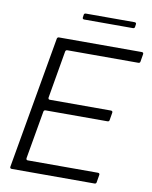

<svg xmlns="http://www.w3.org/2000/svg" viewBox="-98 -992 845 1064"><g transform="rotate(10 324.5 -459.5)"><path d="M519 -9Q518 0 508 0H42Q37 0 34.5 -3Q32 -6 33 -11L163 -754Q165 -763 174 -763H640Q645 -763 647.5 -760Q650 -757 649 -752L642 -710Q641 -701 631 -701H232Q223 -701 221 -692L175 -425V-423Q175 -414 184 -414H528Q533 -414 535.5 -411Q538 -408 537 -403L530 -361Q529 -352 519 -352H171Q162 -352 160 -343L113 -73V-71Q113 -62 122 -62H517Q522 -62 524.5 -59Q527 -56 526 -51ZM294 -885Q289 -885 286.5 -888Q284 -891 285 -896L287 -910Q288 -919 298 -919H572Q577 -919 579.5 -916Q582 -913 581 -908L579 -894Q578 -885 568 -885Z"/></g></svg>

Font: Open Sauce Two Light Italic
Style: Regular
Weight: 300
Italic angle: -10°
Designer: Alfredo Marco Pradil
Foundry: Creative Sauce Fz LLC
Version: Version 1.477